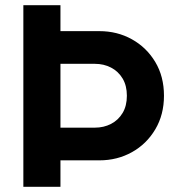

<svg xmlns="http://www.w3.org/2000/svg" viewBox="-20 -720 677 740"><path d="M70 0V-700H213V-600H363Q432 -600 488.5 -568.5Q545 -537 578.5 -481Q612 -425 612 -351Q612 -278 578.5 -221.5Q545 -165 488.5 -133.5Q432 -102 363 -102H213V0ZM213 -228H346Q380 -228 408 -242.5Q436 -257 452.5 -284.5Q469 -312 469 -351Q469 -390 452.5 -417.5Q436 -445 408 -459.5Q380 -474 346 -474H213Z"/></svg>

Font: MuseoModerno Thin SemiBold
Style: Regular
Weight: 600
Version: Version 1.003